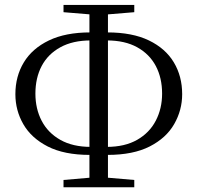

<svg xmlns="http://www.w3.org/2000/svg" viewBox="-20 -762 818 795"><path d="M351.7 -120.6Q245.8 -120.6 177.7 -155.5Q109.6 -190.4 76.7 -247.6Q43.7 -304.8 43.7 -371.8Q43.7 -445.9 78.6 -503.6Q113.5 -561.4 182.6 -594.6Q251.6 -627.8 353.5 -627.8H388.4V-594.6H355.9Q281.3 -594.6 230 -566.3Q178.6 -538.1 152.6 -488.8Q126.6 -439.4 126.6 -374.4Q126.6 -311.5 152.6 -261.7Q178.6 -211.8 230 -182.8Q281.3 -153.8 355.9 -153.8H388.4V-120.6ZM389.4 -120.6V-153.8H421.9Q496.7 -153.8 547.9 -183Q599.2 -212.3 625.2 -262.6Q651.2 -312.9 651.2 -374.4Q651.2 -439.2 625.2 -488.6Q599.2 -537.9 548.2 -566.2Q497.3 -594.6 421.9 -594.6H389.4V-627.8H424.3Q528 -627.8 596.6 -594.6Q665.3 -561.4 699.8 -503.7Q734.3 -446.1 734.3 -372.1Q734.3 -306 701.3 -248.3Q668.4 -190.6 599.9 -155.6Q531.4 -120.6 425.5 -120.6ZM243 13.5V-16.8L379.7 -28.6H398.3L536 -16.8V13.5ZM379.7 -700.2 243 -711.5V-741.5H536V-711.5L399.3 -700.2ZM350.3 13.5V-741.5H427V13.5Z"/></svg>

Font: Noto Serif HK ExtraLight
Style: Regular
Weight: 200
Designer: Ryoko NISHIZUKA 西塚涼子 (kana & ideographs); Frank Grießhammer (Latin, Greek & Cyrillic); Wenlong ZHANG 张文龙 (bopomofo); San
Foundry: Adobe
Version: Version 2.002-H1;hotconv 1.1.0;makeotfexe 2.6.0